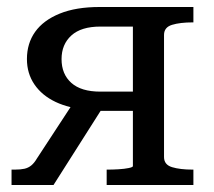

<svg xmlns="http://www.w3.org/2000/svg" viewBox="-20 -529 611 549"><path d="M360 -453H267Q212 -453 184 -427.5Q156 -402 156 -360Q156 -317 184 -292Q212 -267 267 -267H380V-212H260L233 -215Q178 -219 139 -237.5Q100 -256 78.5 -287.5Q57 -319 57 -360Q57 -405 80.5 -438Q104 -471 150.5 -490Q197 -509 265 -509H533V-465H531Q495 -465 472 -458Q449 -451 449 -429V-80Q449 -58 472 -51Q495 -44 531 -44H533V0H285V-44H288Q302 -44 319 -45Q336 -46 348 -48.5Q360 -51 360 -54ZM191 -237 274 -222 133 0H13V-44H22Q39 -44 50 -46.5Q61 -49 69.5 -56Q78 -63 85 -75Z"/></svg>

Font: Roboto Serif 28pt
Style: Regular
Weight: 400
Designer: Greg Gazdowicz
Foundry: Commercial Type
Version: Version 1.008